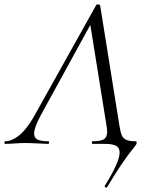

<svg xmlns="http://www.w3.org/2000/svg" viewBox="-58 -658 678 878"><path d="M428 200Q425 200 422.5 197.5Q420 195 421 192Q489 83 489 40Q489 17 472.5 8.5Q456 0 423 0H365Q362 0 362 -6Q362 -12 365 -12Q403 -12 417.5 -21.5Q432 -31 432 -56Q432 -68 429 -84L353 -557L378 -586L129 -132Q98 -74 98 -48Q98 -27 114 -19.5Q130 -12 163 -12Q167 -12 166.5 -6Q166 0 162 0Q151 0 117 -2Q79 -4 58 -4Q37 -4 9 -2Q-19 0 -34 0Q-38 0 -38 -6Q-38 -12 -34 -12Q-5 -12 28 -37.5Q61 -63 96 -123L382 -635Q384 -638 389 -638Q398 -638 400 -633L488 -84Q493 -53 499 -39Q505 -25 519.5 -18.5Q534 -12 563 -12Q567 -12 567 -5Q567 -1 564 4Q561 9 555 16Q504 77 431 199Q430 200 428 200Z"/></svg>

Font: Cormorant Garamond
Style: Italic
Weight: 400
Italic angle: -10°
Designer: Christian Thalmann (Catharsis Fonts)
Foundry: Catharsis Fonts
Version: Version 4.000